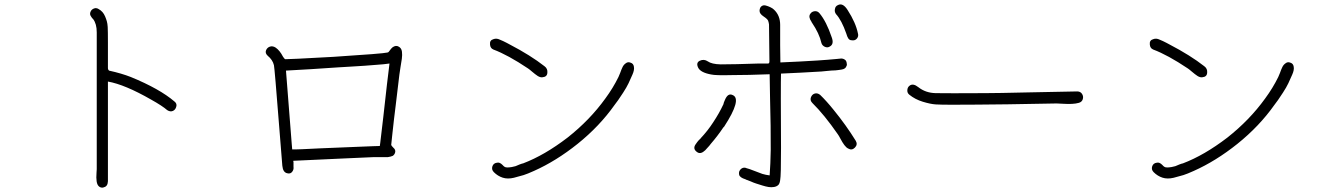

<svg xmlns="http://www.w3.org/2000/svg" viewBox="-20 -820 6040 873"><path d="M773.4 -358.4Q786.1 -348.6 781.2 -334Q777.3 -320.3 765.6 -315.4Q753.9 -310.5 740.2 -319.3Q717.8 -338.9 667 -367.2Q547.9 -435.5 470.7 -449.2V3.9Q469.7 27.3 453.1 31.2Q449.2 33.2 445.3 33.2Q435.5 33.2 428.7 26.4Q415 13.7 418.9 -35.2Q419.9 -47.9 419.9 -50.8V-672.9Q419.9 -711.9 403.3 -733.4Q401.4 -735.4 398.9 -737.8Q396.5 -740.2 396.5 -741.2Q394.5 -743.2 391.6 -749Q386.7 -758.8 393.6 -770.5Q398.4 -778.3 408.2 -781.7Q418 -785.2 427.7 -779.3Q438.5 -773.4 445.8 -765.1Q453.1 -756.8 458 -745.1Q462.9 -733.4 465.8 -723.1Q468.8 -712.9 469.7 -697.3Q470.7 -678.7 470.7 -626V-510.7Q470.7 -504.9 472.7 -502.9Q474.6 -501 475.6 -499Q533.2 -486.3 575.2 -469.7Q706.1 -416 773.4 -358.4Z M1807.6 -585Q1809.6 -570.3 1807.1 -552.7Q1804.7 -535.2 1800.8 -513.2Q1796.9 -491.2 1795.9 -480.5Q1789.1 -427.7 1779.3 -341.8Q1771.5 -281.2 1763.7 -208Q1761.7 -183.6 1758.8 -161.1Q1758.8 -158.2 1768.6 -148.4Q1780.3 -138.7 1776.4 -126Q1773.4 -116.2 1765.6 -111.3Q1756.8 -107.4 1743.2 -105.5H1677.7Q1629.9 -103.5 1544.9 -99.6Q1337.9 -89.8 1313.5 -88.9Q1313.5 -86.9 1313.5 -85H1314.5Q1314.5 -73.2 1314.5 -61.5Q1316.4 -48.8 1308.6 -39.1Q1300.8 -28.3 1286.1 -32.2Q1266.6 -36.1 1263.7 -66.4Q1256.8 -153.3 1250 -237.3Q1228.5 -511.7 1225.6 -523.4Q1222.7 -536.1 1215.3 -546.9Q1208 -557.6 1197.3 -566.4Q1184.6 -578.1 1189.5 -590.8Q1194.3 -603.5 1207 -607.9Q1219.7 -612.3 1233.4 -603.5Q1252 -590.8 1266.6 -562.5Q1272.5 -552.7 1277.3 -550.8Q1284.2 -549.8 1495.1 -561.5Q1722.7 -576.2 1741.2 -581.1Q1746.1 -582 1748 -585Q1759.8 -601.6 1765.6 -605.5Q1780.3 -615.2 1792 -608.4Q1805.7 -601.6 1807.6 -585ZM1601.6 -152.3Q1645.5 -154.3 1676.8 -155.3Q1693.4 -156.2 1707 -156.2Q1708 -163.1 1709 -170.9Q1715.8 -229.5 1722.7 -287.1Q1742.2 -463.9 1751 -531.2Q1724.6 -527.3 1693.4 -525.4Q1660.2 -522.5 1637.2 -521Q1614.3 -519.5 1574.7 -517.1Q1535.2 -514.6 1517.6 -513.7Q1392.6 -504.9 1280.3 -499Q1287.1 -418.9 1306.6 -164.1Q1307.6 -156.2 1308.6 -140.6Q1316.4 -140.6 1323.2 -140.6Q1335.9 -140.6 1354.5 -141.6Q1382.8 -142.6 1435.5 -145.5Q1564.5 -150.4 1601.6 -152.3Z M2223.6 -594.7Q2209 -600.6 2208 -618.2Q2206.1 -636.7 2222.7 -641.6Q2237.3 -647.5 2252.9 -639.6Q2267.6 -633.8 2284.2 -625Q2293 -620.1 2296.9 -618.2Q2392.6 -568.4 2456.1 -518.6Q2470.7 -507.8 2468.8 -489.3Q2467.8 -470.7 2447.3 -468.8Q2437.5 -466.8 2424.8 -474.6Q2413.1 -482.4 2399.4 -494.1Q2385.7 -505.9 2380.9 -508.8Q2289.1 -570.3 2223.6 -594.7ZM2846.7 -535.2Q2860.4 -531.2 2862.3 -516.6Q2865.2 -502 2855.5 -480.5Q2846.7 -460 2837.9 -441.4Q2829.1 -422.9 2813.5 -398.9Q2797.9 -375 2791 -365.2Q2784.2 -355.5 2774.4 -342.8Q2706.1 -246.1 2606.4 -166Q2508.8 -87.9 2408.2 -43Q2377.9 -29.3 2360.8 -23.9Q2343.8 -18.6 2316.4 -11.7Q2288.1 -4.9 2265.6 -12.2Q2243.2 -19.5 2225.6 -37.1Q2213.9 -48.8 2218.8 -63.5Q2223.6 -78.1 2239.3 -80.1Q2246.1 -82 2252.4 -79.1Q2258.8 -76.2 2264.6 -70.3Q2270.5 -63.5 2274.4 -61.5Q2278.3 -58.6 2287.1 -58.6Q2295.9 -58.6 2307.1 -60.5Q2318.4 -62.5 2324.2 -64.5Q2330.1 -66.4 2342.8 -72.3Q2355.5 -77.1 2358.4 -77.1Q2456.1 -114.3 2560.5 -194.3Q2662.1 -274.4 2732.4 -372.1Q2767.6 -419.9 2792 -469.7Q2793.9 -472.7 2799.8 -488.3Q2805.7 -504.9 2810.5 -514.6Q2815.4 -525.4 2825.2 -532.2Q2835 -540 2846.7 -535.2Z M3761.7 -650.4Q3773.4 -619.1 3752.9 -608.4Q3742.2 -601.6 3730 -607.4Q3717.8 -613.3 3714.8 -625Q3705.1 -668 3671.9 -716.8Q3671.9 -717.8 3670.9 -717.8Q3670.9 -718.8 3669.9 -720.7Q3654.3 -743.2 3664.1 -756.8Q3670.9 -767.6 3684.1 -769Q3697.3 -770.5 3706.1 -759.8Q3737.3 -722.7 3761.7 -650.4ZM3880.9 -668Q3884.8 -655.3 3876.5 -645Q3868.2 -634.8 3854.5 -636.7Q3840.8 -636.7 3835.9 -647.5Q3832 -653.3 3828.1 -667Q3806.6 -728.5 3781.2 -755.9Q3773.4 -766.6 3776.4 -779.3Q3778.3 -792 3790 -796.9Q3812.5 -808.6 3834 -774.4Q3871.1 -716.8 3880.9 -668ZM3531.2 -485.4Q3530.3 -463.9 3530.3 -371.1Q3531.2 -274.4 3531.2 -147.5Q3531.2 -84 3530.3 -47.4Q3529.3 -10.7 3527.3 -1Q3525.4 13.7 3519.5 20.5Q3511.7 28.3 3499 30.3Q3487.3 32.2 3474.6 30.3Q3461.9 28.3 3446.3 23.4Q3430.7 18.6 3418.5 14.6Q3406.2 10.7 3393.6 4.9Q3386.7 2 3382.3 0.5Q3377.9 -1 3376 -2Q3375 -2 3375 -2Q3374 -2.9 3369.1 -4.9Q3343.8 -12.7 3340.8 -25.4Q3336.9 -43 3351.6 -53.7Q3362.3 -60.5 3374 -55.7H3373Q3385.7 -52.7 3407.7 -43.9Q3429.7 -35.2 3446.3 -29.3Q3462.9 -24.4 3479.5 -22.5Q3483.4 -75.2 3484.4 -138.7Q3484.4 -203.1 3483.9 -249Q3483.4 -294.9 3481.4 -370.1Q3480.5 -444.3 3479.5 -482.4Q3379.9 -478.5 3304.7 -478.5Q3233.4 -476.6 3212.9 -481.4Q3165 -490.2 3154.3 -512.7Q3143.6 -535.2 3162.1 -543.9Q3180.7 -552.7 3198.2 -541Q3215.8 -528.3 3256.8 -527.3Q3317.4 -527.3 3430.7 -531.2H3472.7Q3474.6 -531.2 3475.6 -532.2Q3477.5 -533.2 3477.5 -535.2Q3478.5 -537.1 3478.5 -542L3476.6 -709Q3475.6 -716.8 3472.7 -725.6Q3469.7 -733.4 3452.1 -745.1Q3432.6 -757.8 3433.6 -772Q3434.6 -786.1 3442.9 -792Q3451.2 -797.9 3461.9 -794.9Q3472.7 -792 3482.9 -787.1Q3493.2 -782.2 3499 -776.4Q3527.3 -750 3527.3 -707Q3527.3 -673.8 3527.3 -614.3Q3528.3 -556.6 3528.3 -536.1Q3620.1 -540 3696.3 -544.9Q3743.2 -547.9 3783.2 -551.8Q3793 -552.7 3802.7 -553.7Q3812.5 -554.7 3821.3 -548.8Q3829.1 -543.9 3830.1 -531.2Q3832 -525.4 3829.1 -519.5V-520.5Q3825.2 -506.8 3807.6 -503.9Q3800.8 -502.9 3797.9 -502.4Q3794.9 -502 3787.6 -501Q3780.3 -500 3778.3 -500Q3764.6 -500 3737.3 -497.1Q3710 -494.1 3700.2 -494.1Q3623 -489.3 3531.2 -485.4ZM3311.5 -387.7Q3354.5 -370.1 3272.5 -244.1L3268.6 -240.2Q3243.2 -202.1 3211.9 -166Q3210.9 -164.1 3205.1 -157.2Q3199.2 -150.4 3195.8 -147Q3192.4 -143.6 3186.5 -136.7Q3166 -117.2 3150.4 -127.9Q3127 -143.6 3144.5 -166Q3148.4 -171.9 3150.4 -174.3Q3152.3 -176.8 3158.2 -183.6Q3164.1 -188.5 3165 -189.5Q3165 -190.4 3165 -190.4Q3198.2 -225.6 3222.7 -263.7Q3250 -304.7 3268.6 -344.7V-343.8L3271.5 -354.5Q3274.4 -362.3 3276.4 -366.2Q3290 -398.4 3311.5 -387.7ZM3871.1 -179.7Q3880.9 -163.1 3867.2 -148.9Q3853.5 -134.8 3836.9 -144.5Q3828.1 -148.4 3819.3 -160.2Q3810.5 -171.9 3801.8 -188.5Q3793 -205.1 3789.1 -210Q3727.5 -298.8 3673.8 -351.6Q3662.1 -363.3 3667 -377Q3671.9 -390.6 3684.1 -394.5Q3696.3 -398.4 3709 -388.7Q3738.3 -360.4 3770.5 -320.3Q3827.1 -251 3871.1 -179.7Z M4877.9 -404.3Q4892.6 -404.3 4899.9 -393.1Q4907.2 -381.8 4903.3 -369.1Q4899.4 -356.4 4885.7 -352.5Q4872.1 -348.6 4854.5 -347.7Q4836.9 -346.7 4815.4 -348.1Q4793.9 -349.6 4784.2 -349.6Q4664.1 -347.7 4561.5 -345.7Q4403.3 -343.8 4315.4 -343.8H4303.7Q4258.8 -343.8 4234.9 -345.2Q4210.9 -346.7 4175.8 -357.4Q4140.6 -368.2 4114.3 -389.6Q4104.5 -397.5 4105.5 -410.6Q4106.4 -423.8 4116.2 -430.7Q4131.8 -442.4 4155.3 -423.8Q4188.5 -397.5 4234.4 -396.5Q4286.1 -395.5 4460 -396.5Q4511.7 -396.5 4655.8 -399.9Q4799.8 -403.3 4877.9 -404.3Z M5223.6 -594.7Q5209 -600.6 5208 -618.2Q5206.1 -636.7 5222.7 -641.6Q5237.3 -647.5 5252.9 -639.6Q5267.6 -633.8 5284.2 -625Q5293 -620.1 5296.9 -618.2Q5392.6 -568.4 5456.1 -518.6Q5470.7 -507.8 5468.8 -489.3Q5467.8 -470.7 5447.3 -468.8Q5437.5 -466.8 5424.8 -474.6Q5413.1 -482.4 5399.4 -494.1Q5385.7 -505.9 5380.9 -508.8Q5289.1 -570.3 5223.6 -594.7ZM5846.7 -535.2Q5860.4 -531.2 5862.3 -516.6Q5865.2 -502 5855.5 -480.5Q5846.7 -460 5837.9 -441.4Q5829.1 -422.9 5813.5 -398.9Q5797.9 -375 5791 -365.2Q5784.2 -355.5 5774.4 -342.8Q5706.1 -246.1 5606.4 -166Q5508.8 -87.9 5408.2 -43Q5377.9 -29.3 5360.8 -23.9Q5343.8 -18.6 5316.4 -11.7Q5288.1 -4.9 5265.6 -12.2Q5243.2 -19.5 5225.6 -37.1Q5213.9 -48.8 5218.8 -63.5Q5223.6 -78.1 5239.3 -80.1Q5246.1 -82 5252.4 -79.1Q5258.8 -76.2 5264.6 -70.3Q5270.5 -63.5 5274.4 -61.5Q5278.3 -58.6 5287.1 -58.6Q5295.9 -58.6 5307.1 -60.5Q5318.4 -62.5 5324.2 -64.5Q5330.1 -66.4 5342.8 -72.3Q5355.5 -77.1 5358.4 -77.1Q5456.1 -114.3 5560.5 -194.3Q5662.1 -274.4 5732.4 -372.1Q5767.6 -419.9 5792 -469.7Q5793.9 -472.7 5799.8 -488.3Q5805.7 -504.9 5810.5 -514.6Q5815.4 -525.4 5825.2 -532.2Q5835 -540 5846.7 -535.2Z"/></svg>

Font: irohamaru Light
Style: Regular
Weight: 200
Designer: [Source Han Sans]
Ryoko NISHIZUKA  (kana & ideographs); Paul D. Hunt (Latin, Greek & Cyrillic); Wenlong ZHANG  (bopomofo
Version: Version 1.01